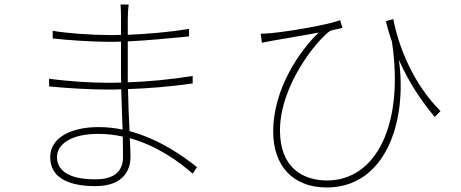

<svg xmlns="http://www.w3.org/2000/svg" viewBox="-20 -796 2040 849"><path d="M524 -102C524 -22 463 -3 402 -3C274 -3 232 -48 232 -102C232 -158 294 -204 414 -204C452 -204 488 -200 523 -192C523 -158 524 -126 524 -102ZM851 -57C797 -100 689 -180 553 -216C550 -270 547 -335 546 -402C635 -405 734 -413 832 -427V-460C732 -444 632 -435 545 -432V-613C633 -617 723 -626 816 -635V-668C729 -654 636 -646 545 -642C545 -676 545 -702 545 -714C546 -747 547 -761 549 -776H513C514 -768 515 -741 515 -725V-642C497 -641 480 -641 462 -641C391 -641 270 -649 213 -660V-626C272 -619 389 -611 463 -611C480 -611 498 -611 515 -612V-477C515 -464 515 -449 516 -431C495 -430 475 -430 456 -430C378 -430 273 -437 197 -448V-414C273 -406 379 -400 456 -400C475 -400 496 -400 516 -401C518 -348 520 -283 522 -223C488 -230 453 -234 417 -234C283 -234 202 -181 202 -101C202 -15 275 27 402 27C530 27 557 -49 557 -102C557 -119 556 -148 554 -185C673 -152 770 -83 832 -28Z M1928 -305C1804 -428 1741 -596 1719 -712L1686 -702C1694 -670 1703 -640 1713 -612C1768 -247 1644 2 1426 2C1318 2 1218 -56 1218 -219C1218 -419 1381 -618 1439 -659C1452 -664 1482 -669 1494 -673L1484 -707C1433 -686 1250 -656 1183 -650C1165 -648 1145 -647 1133 -647L1138 -607C1157 -611 1176 -614 1190 -617C1233 -625 1327 -640 1389 -652C1307 -573 1188 -405 1188 -214C1188 -66 1272 33 1425 33C1683 33 1782 -255 1744 -531C1788 -432 1840 -354 1902 -279Z"/></svg>

Font: Noto Sans CJK JP Thin
Style: Regular
Weight: 250
Designer: Ryoko NISHIZUKA (kana & ideographs); Paul D. Hunt (Latin, Greek & Cyrillic); Wenlong ZHANG (bopomofo); Sandoll Communica
Foundry: Adobe Systems Incorporated
Version: Version 1.004;PS 1.004;hotconv 1.0.82;makeotf.lib2.5.63406